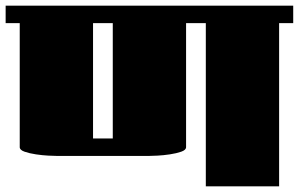

<svg xmlns="http://www.w3.org/2000/svg" viewBox="-20 -661 1060 681"><path d="M0 -579V-641H1020V-579H970V0H710V-579H640V-139Q640 -129 623 -123Q606 -117 582.5 -113.5Q559 -110 538.5 -109Q518 -108 510 -108H180Q172 -108 151.5 -109Q131 -110 107.5 -113.5Q84 -117 67 -123Q50 -129 50 -139V-579ZM310 -170H380V-579H310Z"/></svg>

Font: Gajraj One
Style: Regular
Weight: 400
Designer: Saurabh Sharma
Foundry: Saurabh Sharma
Version: Version 1.000